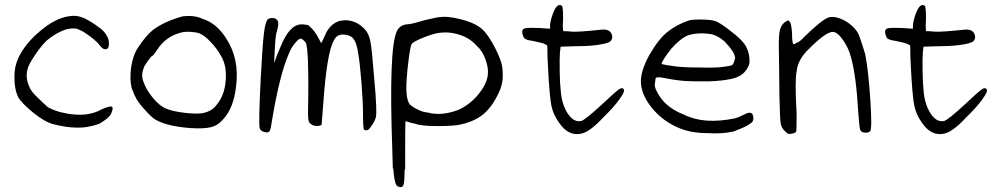

<svg xmlns="http://www.w3.org/2000/svg" viewBox="-20 -526 4015 774"><path d="M254.9 -460Q284.2 -465.8 311 -456.1Q337.9 -446.3 379.9 -415Q408.2 -395.5 418 -364.3Q422.9 -332 409.2 -328.1Q395.5 -324.2 382.8 -342.8Q374 -354.5 357.4 -368.2Q337.9 -383.8 324.2 -392.6Q310.5 -402.3 290 -410.2Q258.8 -415 226.6 -399.9Q194.3 -384.8 168 -362.3Q145.5 -340.8 120.1 -302.7Q94.7 -264.6 90.8 -246.1Q81.1 -210.9 100.6 -170.9Q106.4 -157.2 130.9 -133.3Q155.3 -109.4 172.9 -93.8Q203.1 -77.1 240.2 -70.3Q269.5 -63.5 305.7 -63.5Q341.8 -63.5 376 -78.1Q398.4 -90.8 421.4 -96.2Q444.3 -101.6 425.8 -63.5Q414.1 -46.9 380.9 -27.3Q334 -9.8 286.1 -11.7Q248 -11.7 190.4 -26.4Q157.2 -37.1 114.7 -71.3Q72.3 -105.5 54.7 -131.8Q38.1 -163.1 38.1 -216.8Q38.1 -259.8 54.7 -293.9Q81.1 -349.6 141.1 -400.4Q201.2 -451.2 254.9 -460Z M715.8 -460Q763.7 -465.8 795.9 -450.2Q851.6 -433.6 890.6 -373Q946.3 -289.1 931.6 -176.8Q921.9 -93.8 883.8 -49.8Q861.3 -21.5 832 -13.7Q802.7 -5.9 745.1 -9.8Q639.6 -18.6 597.7 -49.8Q581.1 -63.5 557.6 -90.3Q534.2 -117.2 527.3 -132.8Q523.4 -138.7 510.7 -170.9Q502 -207 508.8 -255.4Q515.6 -303.7 537.1 -335Q568.4 -382.8 597.7 -406.2Q644.5 -440.4 715.8 -460ZM786.1 -390.6Q776.4 -395.5 749.5 -397.5Q722.7 -399.4 706.1 -393.6Q646.5 -377.9 612.3 -323.2Q597.7 -301.8 595.7 -301.8Q591.8 -301.8 580.6 -286.6Q569.3 -271.5 561.5 -257.8Q547.9 -226.6 556.6 -201.2Q567.4 -167 595.2 -132.8Q623 -98.6 650.4 -87.9Q675.8 -77.1 723.6 -71.3Q771.5 -65.4 798.8 -70.3Q835 -78.1 852.5 -102.5Q890.6 -146.5 890.6 -221.7Q890.6 -269.5 870.1 -301.8Q855.5 -329.1 830.1 -356Q804.7 -382.8 786.1 -390.6Z M1347.7 -441.4Q1369.1 -445.3 1376 -444.3Q1419.9 -442.4 1452.1 -406.2Q1466.8 -390.6 1473.1 -358.9Q1479.5 -327.1 1488.3 -211.9Q1501 -76.2 1495.1 -52.7Q1491.2 -39.1 1481 -23.4Q1470.7 -7.8 1464.8 -2.9Q1453.1 2 1447.3 -3.9Q1443.4 -6.8 1443.4 -67.4Q1443.4 -113.3 1437 -194.3Q1430.7 -275.4 1423.8 -311.5Q1418 -352.5 1405.3 -369.1Q1392.6 -385.7 1364.7 -386.7Q1336.9 -387.7 1326.2 -363.3Q1296.9 -314.5 1282.2 -94.7L1276.4 -22.5L1266.6 -18.6Q1243.2 -16.6 1234.4 -25.4Q1224.6 -30.3 1222.7 -46.9Q1220.7 -63.5 1222.7 -133.8Q1224.6 -315.4 1213.9 -351.6Q1210.9 -357.4 1203.6 -363.8Q1196.3 -370.1 1192.4 -370.1Q1184.6 -371.1 1168.5 -351.1Q1152.3 -331.1 1143.6 -307.6Q1107.4 -224.6 1077.1 -43.9Q1072.3 -9.8 1068.4 -0.5Q1064.5 8.8 1054.7 7.8Q1033.2 5.9 1027.3 -7.8Q1021.5 -22.5 1031.2 -212.9Q1038.1 -340.8 1043.5 -387.7Q1048.8 -434.6 1058.6 -447.3Q1066.4 -454.1 1079.1 -453.1Q1091.8 -453.1 1095.7 -446.3Q1107.4 -438.5 1096.7 -401.4Q1090.8 -389.6 1087.9 -330.1L1085 -271.5L1089.8 -284.2Q1097.7 -308.6 1110.4 -335.9Q1146.5 -427.7 1195.3 -427.7Q1201.2 -428.7 1222.7 -424.8Q1251 -400.4 1264.6 -371.1L1274.4 -352.5Q1276.4 -352.5 1290 -382.8Q1307.6 -427.7 1347.7 -441.4Z M1819.3 -389.6Q1785.2 -398.4 1751 -393.6Q1726.6 -390.6 1685.5 -374Q1644.5 -357.4 1639.6 -348.6Q1634.8 -342.8 1627.9 -291Q1621.1 -239.3 1619.1 -202.1Q1614.3 -130.9 1630.9 -106.4Q1640.6 -95.7 1663.6 -84.5Q1686.5 -73.2 1705.1 -72.3Q1757.8 -57.6 1825.2 -82Q1871.1 -101.6 1906.2 -143.1Q1941.4 -184.6 1946.3 -222.7Q1950.2 -250 1937.5 -285.6Q1924.8 -321.3 1902.3 -340.8Q1871.1 -377 1819.3 -389.6ZM1611.3 157.2Q1610.4 210 1607.4 215.8Q1603.5 235.4 1582 224.6Q1572.3 218.8 1567.4 175.8Q1566.4 167 1565.4 153.3H1563.5Q1562.5 120.1 1561.5 78.1Q1546.9 -326.2 1579.1 -398.4Q1589.8 -423.8 1618.2 -427.7Q1636.7 -427.7 1690.4 -444.3Q1744.1 -457 1752 -457Q1782.2 -461.9 1834 -449.2Q1885.7 -436.5 1911.1 -418Q1936.5 -402.3 1963.4 -355.5Q1990.2 -308.6 2001 -272.5Q2006.8 -255.9 2006.8 -219.7Q2006.8 -194.3 1997.1 -167Q1971.7 -105.5 1935.5 -71.8Q1899.4 -38.1 1837.9 -24.4Q1820.3 -18.6 1747.1 -17.6Q1677.7 -17.6 1653.3 -27.3Q1646.5 -28.3 1637.2 -30.8Q1627.9 -33.2 1623 -35.2Q1618.2 -37.1 1617.2 -37.1Q1614.3 -38.1 1614.3 -34.2Q1613.3 -25.4 1613.3 119.1V157.2Z M2224.6 -500Q2233.4 -509.8 2245.1 -502.9Q2250 -498 2250 -450.2Q2247.1 -400.4 2252 -400.4Q2269.5 -400.4 2285.2 -398.4Q2308.6 -396.5 2394.5 -405.3Q2420.9 -409.2 2431.6 -403.3Q2440.4 -399.4 2445.3 -389.6Q2453.1 -371.1 2439.5 -358.4Q2427.7 -351.6 2405.3 -347.7Q2365.2 -339.8 2306.6 -339.8L2240.2 -337.9L2237.3 -315.4Q2235.4 -291 2236.3 -237.8Q2237.3 -184.6 2240.2 -163.1Q2244.1 -106.4 2268.1 -69.3Q2292 -32.2 2322.3 -38.1Q2335.9 -40 2407.2 -105.5Q2460 -155.3 2474.6 -165.5Q2489.3 -175.8 2495.1 -165Q2500 -157.2 2477.5 -126Q2455.1 -94.7 2412.1 -52.7Q2360.4 2.9 2327.1 11.7Q2273.4 26.4 2234.4 -30.3Q2210 -63.5 2202.6 -101.1Q2195.3 -138.7 2189.5 -248Q2186.5 -293 2186.5 -337.9Q2186.5 -342.8 2183.6 -344.7Q2180.7 -346.7 2170.9 -350.6Q2167 -351.6 2165 -352.5Q2125 -362.3 2115.2 -363.3Q2108.4 -363.3 2099.6 -368.2Q2093.8 -369.1 2089.4 -379.4Q2085 -389.6 2085 -398.4Q2085 -409.2 2097.2 -412.1Q2109.4 -415 2155.3 -413.1L2197.3 -410.2V-419.9Q2197.3 -436.5 2206.1 -462.9Q2214.8 -489.3 2224.6 -500Z M2753.9 -442.4Q2763.7 -447.3 2802.7 -447.3Q2848.6 -447.3 2866.7 -439.9Q2884.8 -432.6 2924.8 -401.4Q2963.9 -371.1 2978.5 -352.1Q2993.2 -333 2999 -306.6Q3002 -289.1 3001.5 -275.4Q3001 -261.7 2986.3 -241.2Q2967.8 -216.8 2930.7 -208.5Q2893.6 -200.2 2841.8 -198.2Q2784.2 -197.3 2746.6 -199.2Q2709 -201.2 2650.4 -212.9Q2624 -217.8 2622.6 -208.5Q2621.1 -199.2 2619.6 -185.1Q2618.2 -170.9 2636.7 -141.6Q2668.9 -89.8 2738.3 -63.5Q2817.4 -23.4 2942.4 -48.8Q2957 -52.7 2984.4 -66.4Q3011.7 -80.1 3016.1 -58.1Q3020.5 -36.1 3004.9 -28.3Q2990.2 -15.6 2937.5 3.9Q2890.6 14.6 2834 10.7Q2765.6 10.7 2717.8 -9.8Q2651.4 -37.1 2607.4 -91.8Q2563.5 -146.5 2563.5 -198.2Q2563.5 -241.2 2596.7 -302.7Q2634.8 -369.1 2671.4 -397.9Q2708 -426.8 2753.9 -442.4ZM2837.9 -389.6Q2791 -395.5 2753.9 -383.8Q2721.7 -370.1 2686.5 -330.1Q2644.5 -276.4 2647.5 -267.6Q2648.4 -267.6 2654.8 -266.1Q2661.1 -264.6 2669.9 -263.2Q2678.7 -261.7 2687.5 -260.7Q2722.7 -253.9 2800.8 -253.9Q2868.2 -252 2897.5 -256.8Q2922.9 -259.8 2929.2 -262.7Q2935.5 -265.6 2938.5 -275.4Q2943.4 -287.1 2943.4 -293.9Q2940.4 -318.4 2899.4 -360.4Q2868.2 -386.7 2837.9 -389.6Z M3318.4 -455.1Q3337.9 -461.9 3364.3 -452.1Q3390.6 -443.4 3414.6 -421.9Q3438.5 -400.4 3445.3 -377Q3458 -340.8 3467.8 -307.6Q3480.5 -244.1 3488.3 -126.5Q3496.1 -8.8 3488.3 2Q3481.4 11.7 3460.9 7.8Q3450.2 5.9 3447.3 -4.4Q3444.3 -14.6 3440.4 -65.4Q3431.6 -219.7 3411.1 -293Q3401.4 -332 3378.4 -364.7Q3355.5 -397.5 3336.9 -397.5Q3307.6 -397.5 3231.4 -319.3Q3195.3 -280.3 3191.4 -238.3Q3183.6 -201.2 3191.4 -67.4Q3191.4 2 3189.5 4.9Q3187.5 8.8 3177.2 11.7Q3167 14.6 3159.2 13.7Q3154.3 13.7 3143.6 2Q3130.9 -9.8 3127.4 -26.9Q3124 -43.9 3122.1 -135.7Q3122.1 -170.9 3121.1 -232.9Q3120.1 -294.9 3120.1 -307.6Q3118.2 -372.1 3122.6 -397.9Q3127 -423.8 3143.6 -436.5Q3154.3 -443.4 3156.7 -443.8Q3159.2 -444.3 3165 -436.5Q3169.9 -430.7 3172.9 -393.6Q3172.9 -347.7 3179.7 -347.7Q3183.6 -347.7 3191.4 -353.5Q3203.1 -356.4 3221.7 -377Q3291 -444.3 3318.4 -455.1Z M3687.5 -500Q3696.3 -509.8 3708 -502.9Q3712.9 -498 3712.9 -450.2Q3710 -400.4 3714.8 -400.4Q3732.4 -400.4 3748 -398.4Q3771.5 -396.5 3857.4 -405.3Q3883.8 -409.2 3894.5 -403.3Q3903.3 -399.4 3908.2 -389.6Q3916 -371.1 3902.3 -358.4Q3890.6 -351.6 3868.2 -347.7Q3828.1 -339.8 3769.5 -339.8L3703.1 -337.9L3700.2 -315.4Q3698.2 -291 3699.2 -237.8Q3700.2 -184.6 3703.1 -163.1Q3707 -106.4 3731 -69.3Q3754.9 -32.2 3785.2 -38.1Q3798.8 -40 3870.1 -105.5Q3922.9 -155.3 3937.5 -165.5Q3952.1 -175.8 3958 -165Q3962.9 -157.2 3940.4 -126Q3918 -94.7 3875 -52.7Q3823.2 2.9 3790 11.7Q3736.3 26.4 3697.3 -30.3Q3672.9 -63.5 3665.5 -101.1Q3658.2 -138.7 3652.3 -248Q3649.4 -293 3649.4 -337.9Q3649.4 -342.8 3646.5 -344.7Q3643.6 -346.7 3633.8 -350.6Q3629.9 -351.6 3627.9 -352.5Q3587.9 -362.3 3578.1 -363.3Q3571.3 -363.3 3562.5 -368.2Q3556.6 -369.1 3552.2 -379.4Q3547.9 -389.6 3547.9 -398.4Q3547.9 -409.2 3560.1 -412.1Q3572.3 -415 3618.2 -413.1L3660.2 -410.2V-419.9Q3660.2 -436.5 3668.9 -462.9Q3677.7 -489.3 3687.5 -500Z"/></svg>

Font: JasonHandwriting2
Style: Regular
Weight: 400
Version: Version 1.05.10